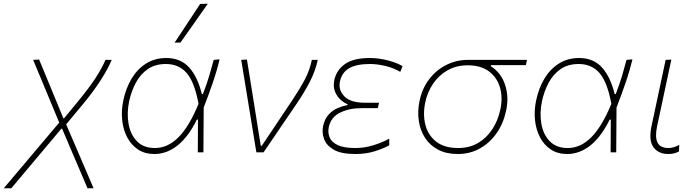

<svg xmlns="http://www.w3.org/2000/svg" viewBox="-86 -814 3720 1026"><path d="M-66 192Q-29 148.5 26 83.2Q81 18 146 -59L230.5 -159L190.5 -255Q166 -314.5 140.8 -375Q115.5 -435.5 91 -494L123 -496Q137.5 -461 156.5 -415Q175.5 -369 193.8 -324.8Q212 -280.5 224 -251.5L252.5 -182H256.5L329.5 -270.5Q388 -341.5 423.8 -396Q459.5 -450.5 477.5 -494H511Q490.5 -445 450.5 -383Q410.5 -321 354.5 -254L267.5 -149.5L325.5 -14.5Q356 56.5 375.5 102Q395 147.5 414 192H381.5Q360.5 143 339.8 94Q319 45 297 -6L246 -126H241.5L171.5 -42.5Q105 36.5 57.5 93Q10 149.5 -25.5 192Z M739 9Q688 9 651.5 -15.2Q615 -39.5 593.5 -80.5Q572 -121.5 566.8 -173.2Q561.5 -225 573.5 -280Q587.5 -345 618.2 -395.5Q649 -446 695.5 -475Q742 -504 802.5 -504Q879.5 -504 925 -453.2Q970.5 -402.5 992.5 -311.5H998.5Q1019.5 -366.5 1032.8 -411.2Q1046 -456 1056 -494L1087.5 -497Q1072.5 -434 1050 -368.8Q1027.5 -303.5 1002.5 -239.5Q1001.5 -119.5 1001 0H971Q971.5 -45 971.5 -89Q971.5 -133 972 -175H966Q920.5 -82.5 862.8 -36.8Q805 9 739 9ZM742 -23Q810.5 -23 867.8 -80.5Q925 -138 975 -259Q953.5 -375.5 911.5 -423.8Q869.5 -472 800.5 -472Q743 -472 703.5 -444.5Q664 -417 640 -372Q616 -327 604.5 -274.5Q591 -211 600.8 -153.5Q610.5 -96 645.5 -59.5Q680.5 -23 742 -23ZM847 -586Q882 -639 916 -690.5Q950 -742 983.5 -793L1024.5 -794Q988 -742 951.8 -690.5Q915.5 -639 878.5 -587Z M1284 0Q1276.5 -46 1268.5 -94.2Q1260.5 -142.5 1253.5 -186L1239 -274.5Q1230 -329.5 1221 -384.5Q1212 -439.5 1203 -494L1233.5 -496Q1246 -419 1261.5 -322.8Q1277 -226.5 1291 -137.5L1307.5 -35H1313L1476 -278.5Q1516.5 -339.5 1542.8 -389Q1569 -438.5 1580.5 -494H1612Q1599.5 -435 1570 -377.8Q1540.5 -320.5 1502 -264Q1414 -133.5 1322.5 0Z M1812 9Q1737 9 1697.2 -14.2Q1657.5 -37.5 1645.5 -72Q1633.5 -106.5 1640.5 -140Q1649 -179 1670.2 -202Q1691.5 -225 1718.5 -236.5Q1745.5 -248 1770.5 -252L1771.5 -257Q1753 -264 1733.8 -281.2Q1714.5 -298.5 1704 -325Q1693.5 -351.5 1700.5 -386Q1712 -439.5 1757.5 -471.8Q1803 -504 1889.5 -504Q1940 -504 1989.5 -490.5Q2039 -477 2065 -460.5L2053 -430Q2015 -452 1971.8 -462Q1928.5 -472 1890 -472Q1820 -472 1780.5 -449.8Q1741 -427.5 1730.5 -378Q1721 -334 1753.8 -299.5Q1786.5 -265 1865 -265H1939.5L1933 -236H1845Q1780 -236 1731.2 -212Q1682.5 -188 1671 -135Q1665 -106.5 1675 -80.8Q1685 -55 1717.8 -39Q1750.5 -23 1813 -23Q1860.5 -23 1908.2 -37.5Q1956 -52 1994 -73V-37.5Q1966.5 -22 1919.2 -6.5Q1872 9 1812 9Z M2360.5 9Q2299 9 2255 -14.2Q2211 -37.5 2185.2 -77.5Q2159.5 -117.5 2152 -168Q2144.5 -218.5 2155.5 -273Q2170 -343 2208.8 -392.5Q2247.5 -442 2301 -468Q2354.5 -494 2413 -494H2730L2724 -466H2538L2537 -460Q2592 -425 2613.2 -360.5Q2634.5 -296 2618.5 -222Q2604 -154 2567.5 -102Q2531 -50 2478 -20.5Q2425 9 2360.5 9ZM2362.5 -23Q2423.5 -23 2469.5 -50.5Q2515.5 -78 2545.5 -124.5Q2575.5 -171 2587.5 -228Q2601.5 -292.5 2585.8 -346.5Q2570 -400.5 2526.5 -432.8Q2483 -465 2413.5 -465Q2353 -465 2306 -438.5Q2259 -412 2228.5 -367Q2198 -322 2186.5 -267Q2173 -202.5 2187.2 -146.8Q2201.5 -91 2245 -57Q2288.5 -23 2362.5 -23Z M2945 9Q2894 9 2857.5 -15.2Q2821 -39.5 2799.5 -80.5Q2778 -121.5 2772.8 -173.2Q2767.5 -225 2779.5 -280Q2793.5 -345 2824.2 -395.5Q2855 -446 2901.5 -475Q2948 -504 3008.5 -504Q3085.5 -504 3131 -453.2Q3176.5 -402.5 3198.5 -311.5H3204.5Q3225.5 -366.5 3238.8 -411.2Q3252 -456 3262 -494L3293.5 -497Q3278.5 -434 3256 -368.8Q3233.5 -303.5 3208.5 -239.5Q3207.5 -119.5 3207 0H3177Q3177.5 -45 3177.5 -89Q3177.5 -133 3178 -175H3172Q3126.5 -82.5 3068.8 -36.8Q3011 9 2945 9ZM2948 -23Q3016.5 -23 3073.8 -80.5Q3131 -138 3181 -259Q3159.5 -375.5 3117.5 -423.8Q3075.5 -472 3006.5 -472Q2949 -472 2909.5 -444.5Q2870 -417 2846 -372Q2822 -327 2810.5 -274.5Q2797 -211 2806.8 -153.5Q2816.5 -96 2851.5 -59.5Q2886.5 -23 2948 -23Z M3485.5 9Q3433 9 3406.2 -27Q3379.5 -63 3395.5 -140Q3404 -180.5 3410.5 -209.8Q3417 -239 3423.5 -271Q3436.5 -332.5 3447.8 -385.2Q3459 -438 3471 -494L3501.5 -495.5Q3481.5 -402.5 3464.8 -324Q3448 -245.5 3436.5 -191L3425.5 -140Q3413 -82 3427.5 -52.5Q3442 -23 3487 -23Q3513 -23 3544 -40L3542 -4.5Q3532 1 3518 5Q3504 9 3485.5 9Z"/></svg>

Font: Commissioner Thin
Style: Italic
Weight: 100
Italic angle: -12°
Designer: Kostas Bartsokas
Foundry: Kostas Bartsokas
Version: Version 1.000; ttfautohint (v1.8.3)